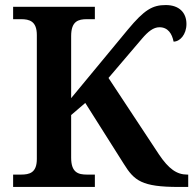

<svg xmlns="http://www.w3.org/2000/svg" viewBox="-20 -741 766 761"><path d="M32 0H356V-49H325C290 -49 262 -57 262 -116V-285L318 -333L471 -91C512 -25 542 0 688 0H726V-49H722C681 -49 649 -71 610 -129L410 -432L543 -588C567 -616 588 -633 612 -633C646 -633 662 -607 668 -576C693 -576 719 -604 719 -646C719 -691 690 -721 637 -721C584 -721 552 -702 487 -624L262 -352V-598C262 -657 290 -665 325 -665H356V-714H32V-665H63C97 -665 126 -657 126 -602V-111C126 -56 97 -49 63 -49H32Z"/></svg>

Font: Noto Serif SemiBold
Style: Regular
Weight: 600
Designer: Monotype Design Team
Foundry: Monotype Imaging Inc.
Version: Version 2.013